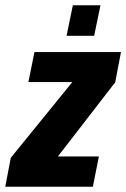

<svg xmlns="http://www.w3.org/2000/svg" viewBox="-46 -710 480 730"><path d="M392 -397 174 -115H330L307 0H-26L-5 -110L229 -398H62L85 -512H414ZM231 -690H336L312 -574H207Z"/></svg>

Font: Decalotype ExtraBold Italic
Style: Regular
Weight: 800
Italic angle: -12°
Designer: Alfredo Marco Pradil
Foundry: Alfredo Marco Pradil
Version: Version 1.0